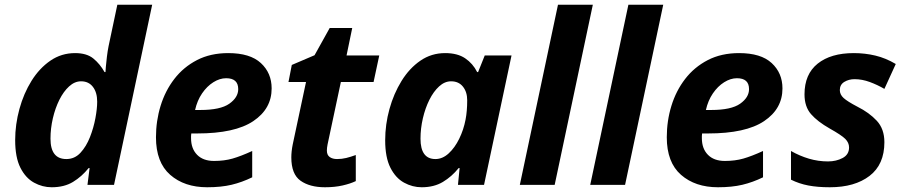

<svg xmlns="http://www.w3.org/2000/svg" viewBox="-20 -780 3819 810"><path d="M198 10Q159 10 123.5 -9.5Q88 -29 66 -72.5Q44 -116 44 -189Q44 -255 62 -320.5Q80 -386 113 -439Q146 -492 192.5 -524Q239 -556 297 -556Q346 -556 374 -533Q402 -510 421 -476H425Q425 -479 426.5 -497.5Q428 -516 431 -540.5Q434 -565 438 -585L475 -760H622L461 0H349L358 -71H354Q325 -35 288 -12.5Q251 10 198 10ZM260 -109Q295 -109 319.5 -135.5Q344 -162 359.5 -201.5Q375 -241 382.5 -281.5Q390 -322 390 -351Q390 -390 372 -413.5Q354 -437 322 -437Q295 -437 271.5 -415.5Q248 -394 230.5 -359Q213 -324 203 -281Q193 -238 193 -195Q193 -109 260 -109Z M854 10Q758 10 698 -42.5Q638 -95 638 -201Q638 -270 657.5 -333.5Q677 -397 715.5 -447Q754 -497 811 -526.5Q868 -556 943 -556Q1035 -556 1080.5 -514Q1126 -472 1126 -407Q1126 -321 1048.5 -269Q971 -217 812 -217H787Q786 -211 786 -206.5Q786 -202 786 -197Q786 -153 811.5 -127Q837 -101 883 -101Q926 -101 961 -111Q996 -121 1044 -143V-32Q1001 -11 957 -0.5Q913 10 854 10ZM803 -316H825Q910 -316 947.5 -342.5Q985 -369 985 -404Q985 -450 934 -450Q907 -450 880 -433Q853 -416 832.5 -386Q812 -356 803 -316Z M1351 10Q1287 10 1248 -17.5Q1209 -45 1209 -116Q1209 -141 1215 -171L1271 -434H1197L1211 -506L1307 -547L1371 -662H1466L1442 -546H1580L1556 -434H1418L1362 -171Q1359 -156 1359 -145Q1359 -126 1371 -117.5Q1383 -109 1402 -109Q1422 -109 1440.5 -113.5Q1459 -118 1481 -126V-16Q1458 -5 1425 2.5Q1392 10 1351 10Z M1759 10Q1720 10 1684.5 -9.5Q1649 -29 1627 -72.5Q1605 -116 1605 -188Q1605 -255 1623 -320Q1641 -385 1674 -438.5Q1707 -492 1753.5 -524Q1800 -556 1858 -556Q1910 -556 1942.5 -534Q1975 -512 1993 -476H1997L2025 -546H2138L2022 0H1912L1919 -71H1915Q1886 -35 1848.5 -12.5Q1811 10 1759 10ZM1817 -109Q1847 -109 1873 -133Q1899 -157 1917.5 -195Q1936 -233 1944 -275Q1951 -311 1951 -357Q1951 -392 1933 -414.5Q1915 -437 1883 -437Q1856 -437 1832.5 -415.5Q1809 -394 1791.5 -359Q1774 -324 1764 -281Q1754 -238 1754 -195Q1754 -109 1817 -109Z M2173 0 2334 -760H2481L2320 0Z M2470 0 2631 -760H2778L2617 0Z M3009 10Q2913 10 2853 -42.5Q2793 -95 2793 -201Q2793 -270 2812.5 -333.5Q2832 -397 2870.5 -447Q2909 -497 2966 -526.5Q3023 -556 3098 -556Q3190 -556 3235.5 -514Q3281 -472 3281 -407Q3281 -321 3203.5 -269Q3126 -217 2967 -217H2942Q2941 -211 2941 -206.5Q2941 -202 2941 -197Q2941 -153 2966.5 -127Q2992 -101 3038 -101Q3081 -101 3116 -111Q3151 -121 3199 -143V-32Q3156 -11 3112 -0.5Q3068 10 3009 10ZM2958 -316H2980Q3065 -316 3102.5 -342.5Q3140 -369 3140 -404Q3140 -450 3089 -450Q3062 -450 3035 -433Q3008 -416 2987.5 -386Q2967 -356 2958 -316Z M3481 10Q3429 10 3390 2.5Q3351 -5 3317 -22V-143Q3354 -122 3393 -110.5Q3432 -99 3473 -99Q3508 -99 3535 -113.5Q3562 -128 3562 -158Q3562 -178 3546 -194Q3530 -210 3480 -238Q3429 -267 3401.5 -298.5Q3374 -330 3374 -382Q3374 -467 3429.5 -511.5Q3485 -556 3582 -556Q3629 -556 3673 -545.5Q3717 -535 3759 -510L3711 -405Q3682 -422 3649.5 -434Q3617 -446 3585 -446Q3561 -446 3542 -434.5Q3523 -423 3523 -400Q3523 -381 3539 -366.5Q3555 -352 3597 -330Q3647 -305 3679 -270.5Q3711 -236 3711 -180Q3711 -86 3648.5 -38Q3586 10 3481 10Z"/></svg>

Font: Noto IKEA Latin
Style: Bold Italic
Weight: 700
Italic angle: -12°
Designer: Monotype Design Team
Foundry: Monotype Imaging Inc.
Version: Version 1.0